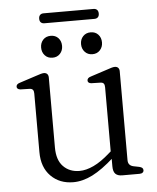

<svg xmlns="http://www.w3.org/2000/svg" viewBox="-52 -761 670 817"><g transform="rotate(-5 282.5 -352.5)"><path d="M399.5 -42V-84.5L398 -89.5V-379.5Q398 -390.5 394 -395.5Q390 -400.5 381 -401L340.5 -402Q333 -403 329.5 -406.2Q326 -409.5 326 -414.5Q326 -420.5 330 -424.5Q334 -428.5 343 -431L413.5 -454Q424.5 -458 432.5 -460.2Q440.5 -462.5 446.5 -462.5Q456 -462.5 461 -457Q466 -451.5 466 -442V-63Q466 -50.5 471.8 -43.8Q477.5 -37 488.5 -34.5L513.5 -29.5Q522 -27.5 526 -23.8Q530 -20 530 -14Q530 -7.5 525.2 -3.8Q520.5 0 511.5 0H438Q418.5 0 409 -9.8Q399.5 -19.5 399.5 -42ZM95.5 -129V-379.5Q95.5 -390.5 91.2 -395.5Q87 -400.5 78 -401L38 -402Q30.5 -403 26.8 -406.2Q23 -409.5 23 -414.5Q23 -420.5 27 -424.5Q31 -428.5 40 -431L110.5 -454Q122 -458 130 -460.2Q138 -462.5 143.5 -462.5Q153 -462.5 158 -457Q163 -451.5 163 -442V-143Q163 -89 189.8 -61.8Q216.5 -34.5 259 -34.5Q287 -34.5 319.5 -49.8Q352 -65 389.5 -98.5L412 -118L429 -100L404.5 -78Q353 -31.5 310.8 -10.2Q268.5 11 228.5 11Q170 11 132.8 -26.5Q95.5 -64 95.5 -129ZM186.5 -524.5Q166 -524.5 153.8 -538Q141.5 -551.5 141.5 -571.5Q141.5 -591.5 153.8 -604.8Q166 -618 186.5 -618Q206.5 -618 218.8 -604.8Q231 -591.5 231 -571Q231 -551.5 218.8 -538Q206.5 -524.5 186.5 -524.5ZM357 -524.5Q337 -524.5 324.5 -538Q312 -551.5 312 -571.5Q312 -591.5 324.5 -604.8Q337 -618 357 -618Q377 -618 389.2 -604.8Q401.5 -591.5 401.5 -571Q401.5 -551.5 389.2 -538Q377 -524.5 357 -524.5ZM144 -694.5Q144 -705 149.5 -710.5Q155 -716 164.5 -716H378Q387.5 -716 393 -710.5Q398.5 -705 398.5 -694.5Q398.5 -684 393 -678.8Q387.5 -673.5 378 -673.5H164.5Q155 -673.5 149.5 -678.8Q144 -684 144 -694.5Z"/></g></svg>

Font: Fraunces 48pt Soft Wonky Light
Style: Regular
Weight: 300
Version: Version 1.000;[b76b70a41]